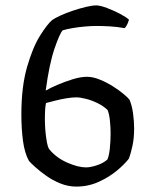

<svg xmlns="http://www.w3.org/2000/svg" viewBox="-20 -690 566 710"><path d="M262 0Q232 0 203.5 -11.5Q175 -23 151 -40Q127 -57 110 -72.5Q93 -88 87 -95Q71 -124 65 -169Q59 -214 59 -267Q59 -369 80 -442Q101 -515 128 -558Q155 -601 173 -616Q183 -623 203.5 -632.5Q224 -642 249.5 -650.5Q275 -659 298 -664.5Q321 -670 336 -670Q350 -670 375.5 -660.5Q401 -651 424.5 -638.5Q448 -626 457 -617Q453 -604 449 -597Q445 -590 441 -586Q412 -591 386 -592.5Q360 -594 336 -594Q319 -594 295 -592Q271 -590 248 -586Q225 -582 212 -578Q201 -567 181.5 -510Q162 -453 149 -355Q166 -365 193 -376.5Q220 -388 249 -397Q278 -406 302 -406Q324 -406 349.5 -395.5Q375 -385 398 -370.5Q421 -356 437.5 -342Q454 -328 459 -321Q468 -300 472 -271Q476 -242 476 -216Q476 -179 470 -151.5Q464 -124 457 -104Q442 -84 413.5 -60Q385 -36 346 -18Q307 0 262 0ZM298 -71Q314 -71 337.5 -78.5Q361 -86 377 -100Q383 -113 386 -139.5Q389 -166 389 -197Q389 -219 386.5 -243.5Q384 -268 378 -283Q364 -297 342 -308Q320 -319 298 -324.5Q276 -330 262 -330Q247 -330 225.5 -326.5Q204 -323 183 -317.5Q162 -312 150 -309Q148 -299 147 -284.5Q146 -270 146 -250Q146 -214 151 -179Q156 -144 163 -137Q189 -106 229 -88.5Q269 -71 298 -71Z"/></svg>

Font: Texturina
Style: Regular
Weight: 400
Designer: Guillermo Torres Carreño
Foundry: Omnibus-Type
Version: Version 1.002; ttfautohint (v1.8.3)